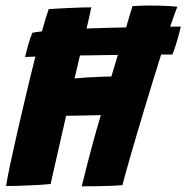

<svg xmlns="http://www.w3.org/2000/svg" viewBox="-20 -674 674 694"><path d="M2 -1.5Q5.5 -25.5 16.2 -76.8Q27 -128 42.2 -194.5Q57.5 -261 74.5 -332.8Q91.5 -404.5 108 -469.5Q87.5 -468.5 70.5 -468Q76 -490.5 82.5 -513.8Q89 -537 97 -555.5Q109.5 -558.5 131.5 -560.5Q145 -609.5 156 -641Q161 -641.5 179.8 -642.5Q198.5 -643.5 223 -644.8Q247.5 -646 271.2 -646.8Q295 -647.5 310 -647.5Q307 -632.5 302.5 -612.2Q298 -592 293 -571Q327.5 -572 364 -573.2Q400.5 -574.5 436 -575Q441.5 -595 447.5 -614.5Q453.5 -634 459 -652Q468 -652.5 484.2 -653.2Q500.5 -654 516 -654Q547 -654 576.8 -652.8Q606.5 -651.5 621 -649.5Q616.5 -639 610 -620.5Q603.5 -602 595 -577.5Q617.5 -578 633.5 -578Q632 -571 627.5 -553.2Q623 -535.5 616.5 -514.5Q610 -493.5 603 -477Q586.5 -477 562.5 -477Q547 -428.5 530.8 -375.2Q514.5 -322 499 -270.5Q474.5 -189.5 453.8 -117.5Q433 -45.5 422.5 -5Q410.5 -3.5 386.5 -2.5Q362.5 -1.5 333 -1Q303.5 -0.5 275.5 -0.5Q294 -76.5 310.8 -139Q327.5 -201.5 344.5 -258Q327 -257.5 303.5 -257Q280 -256.5 257.2 -256Q234.5 -255.5 219 -255.5Q211.5 -222 202.2 -181.8Q193 -141.5 184.5 -104Q176 -66.5 170 -40.2Q164 -14 163 -9Q146.5 -7 114.8 -5.2Q83 -3.5 51 -2.5Q19 -1.5 2 -1.5ZM382.5 -397.5Q388 -415 393.8 -434.8Q399.5 -454.5 406 -475.5Q373 -475 338.2 -474.5Q303.5 -474 269 -473.5Q263 -446.5 257.5 -424Q252 -401.5 249.5 -390.5Q268 -392.5 293.5 -394Q319 -395.5 343.2 -396.5Q367.5 -397.5 382.5 -397.5Z"/></svg>

Font: Grandstander
Style: Bold Italic
Weight: 700
Italic angle: -15°
Designer: Tyler Finck
Foundry: Etcetera Type Co
Version: Version 1.200; ttfautohint (v1.8.3)